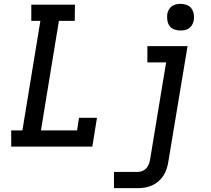

<svg xmlns="http://www.w3.org/2000/svg" viewBox="-20 -759 1090 994"><path d="M38 0V-84H96L189 -651H142V-735H368L367 -651H285L192 -84H379L389 -149H482L458 0ZM570 215V131H695Q706 131 718 126Q730 121 738 111.5Q746 102 750.5 90.5Q755 79 757 67L840 -436H743V-520H951L851 81Q848 99 842 117Q836 135 825.5 151Q815 167 800 180Q785 193 767 201Q749 209 731 212Q713 215 695 215ZM914 -601Q898 -601 882.5 -606.5Q867 -612 858 -624.5Q849 -637 846.5 -653.5Q844 -670 846 -687Q848 -698 854 -709Q860 -720 870 -727Q880 -734 891.5 -736.5Q903 -739 915 -739Q931 -739 946.5 -733.5Q962 -728 971 -715.5Q980 -703 983 -686.5Q986 -670 983 -653Q981 -642 975 -631Q969 -620 959 -613Q949 -606 937.5 -603.5Q926 -601 914 -601Z"/></svg>

Font: Iosevka Etoile Medium
Style: Italic
Weight: 500
Italic angle: -9°
Designer: Belleve Invis
Foundry: Belleve Invis
Version: Version 22.1.2; ttfautohint (v1.8.4)